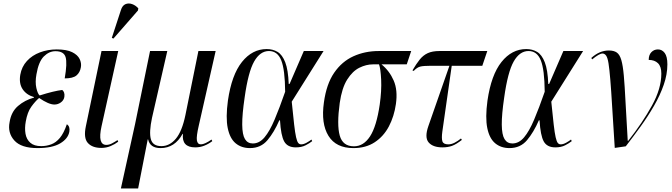

<svg xmlns="http://www.w3.org/2000/svg" viewBox="-20 -823 3781 1080"><path d="M191 10Q99 10 60.5 -33Q22 -76 34 -136Q43 -194 81.5 -227Q120 -260 171 -274V-277Q129 -289 107.5 -321Q86 -353 94 -402Q102 -448 131.5 -480Q161 -512 205 -528.5Q249 -545 299 -545Q355 -545 386 -529.5Q417 -514 428 -491Q439 -468 435 -445Q430 -415 410 -398.5Q390 -382 344 -382Q359 -468 349 -501.5Q339 -535 292 -535Q256 -535 226.5 -505.5Q197 -476 185 -405Q177 -361 184.5 -328Q192 -295 203 -286Q244 -299 275 -306.5Q306 -314 330 -317Q337 -312 340.5 -302Q344 -292 342 -278Q339 -259 322.5 -247Q306 -235 286 -235Q254 -235 200 -272Q178 -253 156 -222.5Q134 -192 125 -140Q118 -102 123.5 -70.5Q129 -39 150.5 -20Q172 -1 212 -1Q241 -1 268 -11Q295 -21 317 -47.5Q339 -74 356 -124Q375 -112 370 -82Q363 -43 318.5 -16.5Q274 10 191 10Z M550 9Q499 9 474 -19Q449 -47 463 -113L551 -536H645L551 -112Q528 -8 578 -8Q594 -8 610 -16.5Q626 -25 641 -35L645 -26Q627 -12 602.5 -1.5Q578 9 550 9ZM618 -606 609 -610 660 -766Q668 -792 685.5 -799.5Q703 -807 723 -800Q743 -793 758 -776L756 -764Z M660 237 740 -126 824 -536H921L835 -160Q818 -80 828.5 -40.5Q839 -1 888 -1Q934 -1 969 -42.5Q1004 -84 1023 -176L1096 -536H1193L1098 -116Q1084 -56 1087.5 -33.5Q1091 -11 1110 -11Q1131 -11 1170 -38L1174 -29Q1153 -13 1129 -3.5Q1105 6 1078 6Q1001 6 1009 -70H1007Q963 10 883 10Q824 10 813 -39H811L757 237Z M1386 10Q1338 10 1305.5 -17Q1273 -44 1261 -102.5Q1249 -161 1262 -257Q1283 -402 1341 -474.5Q1399 -547 1480 -547Q1515 -547 1541.5 -531Q1568 -515 1584.5 -472.5Q1601 -430 1604 -351H1609L1689 -536H1800L1621 -251Q1629 -171 1634.5 -123Q1640 -75 1645.5 -51Q1651 -27 1657.5 -19Q1664 -11 1674 -11Q1688 -11 1705 -20.5Q1722 -30 1732 -38L1736 -29Q1721 -17 1698.5 -5.5Q1676 6 1644 6Q1597 6 1578.5 -27.5Q1560 -61 1555 -146H1551Q1522 -79 1484.5 -34.5Q1447 10 1386 10ZM1402 -16Q1439 -16 1468 -50.5Q1497 -85 1524.5 -150Q1552 -215 1584 -307Q1583 -431 1562 -483.5Q1541 -536 1493 -536Q1443 -536 1409.5 -477Q1376 -418 1356 -274Q1342 -179 1342.5 -122Q1343 -65 1358 -40.5Q1373 -16 1402 -16Z M1968 10Q1870 10 1827.5 -59Q1785 -128 1802 -247Q1816 -350 1859.5 -413.5Q1903 -477 1968 -506.5Q2033 -536 2111 -536H2293L2268 -461H2126Q2171 -424 2194.5 -370Q2218 -316 2207 -238Q2197 -168 2167.5 -112Q2138 -56 2088 -23Q2038 10 1968 10ZM1971 0Q2025 0 2061.5 -56Q2098 -112 2116 -235Q2127 -313 2124 -375Q2121 -437 2112 -461H2078Q2040 -461 2001.5 -442Q1963 -423 1933 -375.5Q1903 -328 1891 -244Q1874 -121 1891 -60.5Q1908 0 1971 0Z M2469 6Q2415 6 2391 -22Q2367 -50 2390 -115L2508 -453H2403Q2362 -453 2344 -448.5Q2326 -444 2307 -424L2300 -427Q2321 -463 2340.5 -487.5Q2360 -512 2386 -524Q2412 -536 2452 -536H2721L2693 -453H2521L2468 -82Q2463 -45 2468.5 -28Q2474 -11 2502 -11Q2519 -11 2537.5 -20.5Q2556 -30 2573 -44L2578 -36Q2546 -11 2522.5 -2.5Q2499 6 2469 6Z M2846 10Q2798 10 2765.5 -17Q2733 -44 2721 -102.5Q2709 -161 2722 -257Q2743 -402 2801 -474.5Q2859 -547 2940 -547Q2975 -547 3001.5 -531Q3028 -515 3044.5 -472.5Q3061 -430 3064 -351H3069L3149 -536H3260L3081 -251Q3089 -171 3094.5 -123Q3100 -75 3105.5 -51Q3111 -27 3117.5 -19Q3124 -11 3134 -11Q3148 -11 3165 -20.5Q3182 -30 3192 -38L3196 -29Q3181 -17 3158.5 -5.5Q3136 6 3104 6Q3057 6 3038.5 -27.5Q3020 -61 3015 -146H3011Q2982 -79 2944.5 -34.5Q2907 10 2846 10ZM2862 -16Q2899 -16 2928 -50.5Q2957 -85 2984.5 -150Q3012 -215 3044 -307Q3043 -431 3022 -483.5Q3001 -536 2953 -536Q2903 -536 2869.5 -477Q2836 -418 2816 -274Q2802 -179 2802.5 -122Q2803 -65 2818 -40.5Q2833 -16 2862 -16Z M3438 9Q3429 -127 3423.5 -221Q3418 -315 3413 -374.5Q3408 -434 3403 -466Q3398 -498 3389.5 -510Q3381 -522 3369 -522Q3351 -522 3311 -489L3306 -497Q3352 -539 3405 -539Q3433 -539 3449.5 -527.5Q3466 -516 3475 -485Q3484 -454 3489 -397.5Q3494 -341 3498.5 -251Q3503 -161 3511 -31H3514Q3595 -134 3647.5 -229.5Q3700 -325 3700 -409Q3700 -449 3681 -467.5Q3662 -486 3629 -486Q3629 -514 3644 -529.5Q3659 -545 3681 -545Q3704 -545 3719 -525Q3734 -505 3734 -461Q3734 -405 3713.5 -346Q3693 -287 3659 -228Q3625 -169 3583.5 -111.5Q3542 -54 3500 0Z"/></svg>

Font: Noto Serif Display Condensed
Style: Italic
Weight: 400
Width: 3
Italic angle: -12°
Designer: Monotype Design Team
Foundry: Monotype Imaging Inc.
Version: Version 2.009